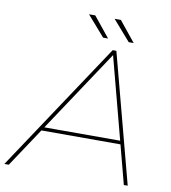

<svg xmlns="http://www.w3.org/2000/svg" viewBox="-136 -947 917 1027"><g transform="rotate(10 322.5 -433.5)"><path d="M-43 0 422 -700H442L627 0H606L426 -684H435L-19 0ZM106 -211 120 -230H555L561 -211ZM499 -757 403 -867H437L526 -757ZM360 -757 264 -867H298L387 -757Z"/></g></svg>

Font: Montserrat Thin Thin
Style: Italic
Weight: 250
Italic angle: -11.3°
Version: Version 9.000